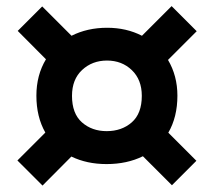

<svg xmlns="http://www.w3.org/2000/svg" viewBox="-20 -626 682 612"><path d="M115.5 -34.5 35.5 -114.5 124.5 -203.5Q96 -253.5 96 -321Q96 -386.5 126.5 -437L36.5 -527.5L114.5 -605.5L208 -512Q258.5 -537.5 321.5 -537.5Q383 -537.5 432.5 -512L527 -606.5L607 -526.5L515.5 -435Q545.5 -384.5 545.5 -321Q545.5 -253 516.5 -203L606 -113.5L528 -35.5L435.5 -128Q385 -103 319.5 -103Q257 -103 207.5 -127ZM320 -208Q368 -208 400 -236Q432 -264 432 -320.5Q432 -372 400.2 -402.5Q368.5 -433 321 -433Q274 -433 241.8 -403Q209.5 -373 209.5 -320.5Q209.5 -264 241.2 -236Q273 -208 320 -208Z"/></svg>

Font: Commissioner SemiBold
Style: Regular
Weight: 600
Designer: Kostas Bartsokas
Foundry: Kostas Bartsokas
Version: Version 1.000; ttfautohint (v1.8.3)